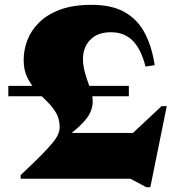

<svg xmlns="http://www.w3.org/2000/svg" viewBox="-20 -740 729 795"><path d="M582.5 -464.5Q564.5 -536 529.8 -571.2Q495 -606.5 439 -606.5Q384 -606.5 353.8 -575.2Q323.5 -544 323.5 -495Q323.5 -476 327.5 -457Q331.5 -438 337.5 -419.5Q343.5 -401 349.8 -383.8Q356 -366.5 360 -350.5Q364 -334.5 364 -320.5Q364 -297.5 353.5 -273.8Q343 -250 310.2 -218.5Q277.5 -187 210.5 -141L230 -189.5H642L430 -95.5L649 -300.5H670.5L602.5 35H585.5L520 0H65.5V-15Q116.5 -63 148.2 -95Q180 -127 197 -147.8Q214 -168.5 220.5 -183.8Q227 -199 227 -213.5Q227 -248 212 -273Q197 -298 174.8 -319.8Q152.5 -341.5 130.2 -365.2Q108 -389 93 -419.2Q78 -449.5 78 -492Q78 -532.5 93 -572.8Q108 -613 141.2 -646.2Q174.5 -679.5 228.2 -699.8Q282 -720 359 -720Q443.5 -720 496.8 -689.5Q550 -659 579.5 -603Q609 -547 620.5 -470ZM513.5 -384.5V-341.5H14.5V-384.5Z"/></svg>

Font: Newsreader 60pt ExtraBold
Style: Regular
Weight: 800
Designer: Hugues Gentile
Foundry: Production Type
Version: Version 1.003